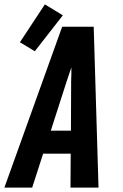

<svg xmlns="http://www.w3.org/2000/svg" viewBox="-41 -857 561 877"><path d="M-21 0 243 -735H387L409 0H281L282 -155H156L106 0ZM283 -260 284 -490Q285 -505 285 -519.5Q285 -534 285 -549Q280 -534 275 -519.5Q270 -505 265 -490L191 -260ZM118 -623 50 -664 164 -837 246 -787Z"/></svg>

Font: Iosevka SS04 Extrabold Oblique
Style: Regular
Weight: 800
Italic angle: -9°
Monospace: yes
Designer: Belleve Invis
Foundry: Belleve Invis
Version: Version 19.0.0; ttfautohint (v1.8.4)